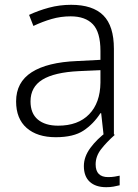

<svg xmlns="http://www.w3.org/2000/svg" viewBox="-20 -561 576 799"><path d="M276 -541Q366 -541 410 -497Q454 -453 454 -358V0H411L401 -90H398Q369 -45 327.5 -17.5Q286 10 212 10Q135 10 91 -28.5Q47 -67 47 -139Q47 -219 112 -260.5Q177 -302 301 -307L398 -312V-349Q398 -427 366.5 -460Q335 -493 274 -493Q233 -493 195 -482Q157 -471 119 -453L101 -499Q139 -517 183.5 -529Q228 -541 276 -541ZM308 -265Q206 -260 156.5 -229.5Q107 -199 107 -139Q107 -89 137.5 -63.5Q168 -38 222 -38Q305 -38 351 -85.5Q397 -133 398 -217V-269ZM378 123Q378 176 430 176Q445 176 457 174Q469 172 478 170V210Q466 213 452.5 215.5Q439 218 422 218Q378 218 353.5 195.5Q329 173 329 130Q329 91 356.5 54Q384 17 425 -13L458 0Q424 30 401 59.5Q378 89 378 123Z"/></svg>

Font: Noto Sans Cherokee Light
Style: Regular
Weight: 300
Designer: Monotype Design Team
Foundry: Monotype Imaging Inc.
Version: Version 2.001; ttfautohint (v1.8.4.7-5d5b)